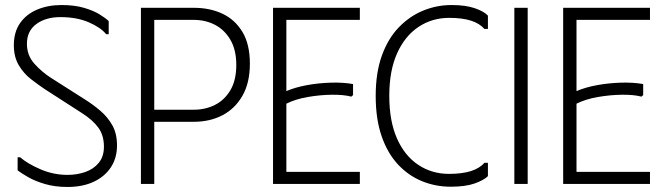

<svg xmlns="http://www.w3.org/2000/svg" viewBox="-20 -731 2638 763"><path d="M445 -153Q445 -103 420.5 -66Q396 -29 352 -8.5Q308 12 248 12Q199 12 159.5 0.5Q120 -11 92 -27Q64 -43 50 -54V-106H60Q90 -80 141.5 -58Q193 -36 248 -36Q286 -36 319 -47.5Q352 -59 372.5 -84Q393 -109 393 -148Q393 -193 371 -223.5Q349 -254 305 -282L159 -376Q132 -394 103 -416.5Q74 -439 54.5 -472Q35 -505 35 -551Q35 -604 60 -639.5Q85 -675 128 -693Q171 -711 224 -711Q276 -711 313.5 -700Q351 -689 375.5 -674Q400 -659 412 -647V-595H402Q380 -622 332.5 -642.5Q285 -663 220 -663Q162 -663 124.5 -635.5Q87 -608 87 -557Q87 -511 116.5 -478Q146 -445 182 -422L314 -338Q348 -317 378 -291.5Q408 -266 426.5 -233Q445 -200 445 -153Z M540 0V-700H750Q814 -700 864 -676.5Q914 -653 943.5 -604Q973 -555 973 -478Q973 -402 943.5 -350.5Q914 -299 864 -273Q814 -247 750 -247H593V0ZM593 -295H750Q796 -295 834 -314Q872 -333 895.5 -372.5Q919 -412 919 -473Q919 -533 895.5 -573Q872 -613 834 -632.5Q796 -652 750 -652H593Z M1410 -700V-652H1118V-369Q1153 -384 1199 -392.5Q1245 -401 1294 -402.5Q1343 -404 1383 -397V-353L1376 -347Q1346 -355 1299 -354.5Q1252 -354 1203 -345.5Q1154 -337 1118 -319V-48H1410V0H1065V-700Z M1473 -350Q1473 -442 1497.5 -510Q1522 -578 1565 -622.5Q1608 -667 1662 -689Q1716 -711 1774 -711Q1830 -711 1866.5 -698.5Q1903 -686 1919 -669V-616H1905Q1886 -638 1851.5 -649Q1817 -660 1765 -660Q1697 -660 1643 -624Q1589 -588 1558 -519Q1527 -450 1527 -350Q1527 -250 1557.5 -181Q1588 -112 1642 -76Q1696 -40 1764 -40Q1816 -40 1851 -51Q1886 -62 1905 -84H1919V-31Q1903 -15 1866.5 -2Q1830 11 1771 11Q1711 11 1657 -11Q1603 -33 1561.5 -77.5Q1520 -122 1496.5 -190Q1473 -258 1473 -350Z M2024 -700H2077V0H2024Z M2563 -700V-652H2271V-369Q2306 -384 2352 -392.5Q2398 -401 2447 -402.5Q2496 -404 2536 -397V-353L2529 -347Q2499 -355 2452 -354.5Q2405 -354 2356 -345.5Q2307 -337 2271 -319V-48H2563V0H2218V-700Z"/></svg>

Font: Phudu Light
Style: Regular
Weight: 300
Version: Version 1.005;gftools[0.9.23]